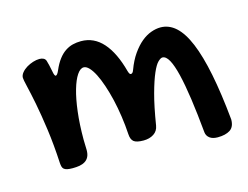

<svg xmlns="http://www.w3.org/2000/svg" viewBox="-69 -472 848 657"><g transform="rotate(-15 355.0 -143.5)"><path d="M84 21Q80.6 -43.9 73 -98.9Q65.4 -153.8 57.4 -194.8Q49.3 -235.8 43.2 -261.2Q37.1 -286.6 37.1 -293Q37.1 -302.2 44.2 -311Q51.3 -319.8 62 -326.4Q72.8 -333 85.2 -336.9Q97.7 -340.8 107.9 -340.8Q116.2 -340.8 122.3 -337.9Q128.4 -335 130.9 -328.1Q133.3 -319.8 135.5 -310.8Q137.7 -301.8 140.1 -289.1Q143.1 -271 147.9 -271Q153.3 -271 160.2 -287.1Q169.9 -309.6 181.2 -324.2Q192.4 -338.9 205.3 -347.4Q218.3 -356 232.2 -359.4Q246.1 -362.8 261.2 -362.8Q307.1 -362.8 339.1 -326.7Q371.1 -290.5 389.2 -222.2Q391.6 -214.4 393.6 -212.2Q395.5 -210 397.9 -210Q400.4 -210 403.1 -212.2Q405.8 -214.4 408.2 -221.2Q419.9 -252.9 435.5 -275.1Q451.2 -297.4 468 -311.3Q484.9 -325.2 502.4 -331.5Q520 -337.9 536.1 -337.9Q565.9 -337.9 590.1 -316.2Q614.3 -294.4 633.1 -249.3Q651.9 -204.1 665.8 -135Q679.7 -65.9 689 28.8Q689 55.2 672.9 65.7Q656.7 76.2 628.9 76.2Q610.8 76.2 600.6 68.4Q590.3 60.5 588.9 47.9Q582.5 -20 575 -73Q567.4 -126 558.6 -162.4Q549.8 -198.7 539.3 -217.8Q528.8 -236.8 516.1 -236.8Q509.8 -236.8 500.2 -227.5Q490.7 -218.3 480 -193.6Q469.2 -168.9 457.5 -126.2Q445.8 -83.5 435.1 -17.1Q432.1 1.5 417.2 11.2Q402.3 21 380.9 21Q356 21 346.4 13.2Q336.9 5.4 335.9 -13.2Q334 -45.4 329.3 -77.4Q324.7 -109.4 317.9 -138.4Q311 -167.5 302.7 -192.1Q294.4 -216.8 285.2 -235.1Q275.9 -253.4 266.1 -263.7Q256.3 -273.9 247.1 -273.9Q234.9 -273.9 223.4 -256.8Q211.9 -239.7 202.9 -208.5Q193.8 -177.2 188.5 -133.3Q183.1 -89.4 183.1 -35.2Q183.1 -25.9 183.6 -16.8Q184.1 -7.8 184.1 2Q184.1 16.6 179.4 25.9Q174.8 35.2 166.3 40.5Q157.7 45.9 146.5 47.9Q135.3 49.8 122.1 49.8Q109.9 49.8 102.5 48.1Q95.2 46.4 91.3 43Q87.4 39.6 85.9 33.9Q84.5 28.3 84 21Z"/></g></svg>

Font: Gochi Hand
Style: Regular
Weight: 400
Designer: Juan Pablo del Peral
Foundry: Juan Pablo del Peral
Version: Version 1.001